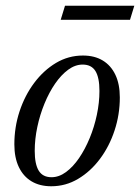

<svg xmlns="http://www.w3.org/2000/svg" viewBox="-20 -639 488 669"><path d="M269 -445.5Q309.5 -445.5 338 -428.2Q366.5 -411 382 -378.5Q397.5 -346 397.5 -299.5Q397.5 -240 379.2 -184.5Q361 -129 328.2 -85.2Q295.5 -41.5 252.2 -15.8Q209 10 158.5 10Q118.5 10 89.8 -7.2Q61 -24.5 45.5 -57.2Q30 -90 30 -136Q30 -196 48.2 -251.2Q66.5 -306.5 99.2 -350.2Q132 -394 175.2 -419.8Q218.5 -445.5 269 -445.5ZM159.5 -21.5Q185.5 -21.5 210 -39.5Q234.5 -57.5 255.5 -88.2Q276.5 -119 292.5 -157.8Q308.5 -196.5 317.5 -239Q326.5 -281.5 326.5 -322Q326.5 -369 312.5 -391.5Q298.5 -414 268 -414Q242 -414 217.5 -396Q193 -378 172 -347.5Q151 -317 135 -278Q119 -239 110 -196.5Q101 -154 101 -113.5Q101 -67 115 -44.2Q129 -21.5 159.5 -21.5ZM191.5 -570 206.5 -619H448L433 -570Z"/></svg>

Font: Newsreader 24pt
Style: Italic
Weight: 400
Italic angle: -17°
Designer: Hugues Gentile
Foundry: Production Type
Version: Version 1.003